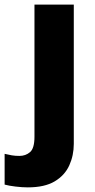

<svg xmlns="http://www.w3.org/2000/svg" viewBox="-77 -570 412 830"><path d="M43 240Q19 240 -10 236.5Q-39 233 -57 228V95Q-41 99 -26 101.5Q-11 104 7 104Q34 104 53 87.5Q72 71 72 21V-550H242V52Q242 102 222.5 145Q203 188 159.5 214Q116 240 43 240Z"/></svg>

Font: Noto Kufi Arabic ExtraBold
Style: Regular
Weight: 800
Designer: Monotype Design Team, David Williams, Khaled Hosny
Foundry: Google LLC
Version: Version 2.109; ttfautohint (v1.8.4.7-5d5b)